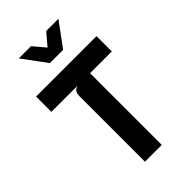

<svg xmlns="http://www.w3.org/2000/svg" viewBox="-284 -1046 1134 1134"><g transform="rotate(-45 283.0 -479.0)"><path d="M213 0V-546.5Q213 -570.5 222.2 -583Q231.5 -595.5 249.5 -599H30.5V-727H535V-599H353.5V0ZM228 -809 117.5 -958.5H219.5L283 -883.5L346.5 -958.5H448.5L338.5 -809Z"/></g></svg>

Font: Spline Sans SemiBold
Style: Regular
Weight: 600
Designer: Eben Sorkin, Mirko Velimirovic
Foundry: Sorkin Type
Version: Version 1.000; ttfautohint (v1.8.3)